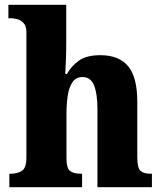

<svg xmlns="http://www.w3.org/2000/svg" viewBox="-20 -780 677 800"><path d="M19 0V-56H24Q52 -56 71 -68Q90 -80 90 -124V-645Q90 -671 78.5 -683.5Q67 -696 52.5 -700Q38 -704 28 -704H15V-760H256V-599Q256 -562 254.5 -527Q253 -492 252 -472H259Q276 -503 307.5 -526.5Q339 -550 398 -550Q476 -550 514 -504Q552 -458 552 -357V-126Q552 -80 565.5 -68Q579 -56 610 -56H613V0H386V-325Q386 -389 372 -424Q358 -459 324 -459Q296 -459 281.5 -437Q267 -415 262 -380Q257 -345 257 -306V-121Q257 -79 272 -67.5Q287 -56 318 -56H322V0Z"/></svg>

Font: Noto Serif Ethiopic SemiCondensed ExtraBold
Style: Regular
Weight: 800
Width: 4
Designer: Monotype Design Team
Foundry: Monotype Imaging Inc.
Version: Version 2.102; ttfautohint (v1.8.4.7-5d5b)